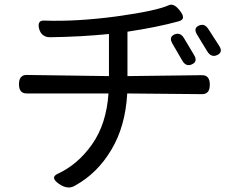

<svg xmlns="http://www.w3.org/2000/svg" viewBox="-20 -769 1040 830"><path d="M734 -620Q760 -631 776 -603L819 -531Q836 -503 810 -491Q784 -479 768 -507L725 -581Q709 -609 734 -620ZM839 -658Q864 -670 881 -643L928 -570Q945 -543 919 -531Q893 -519 876 -547L832 -619Q815 -647 839 -658ZM759 -721Q786 -686 753 -677Q658 -651 531 -632V-440L854 -444Q887 -444 887 -403Q887 -362 854 -362L530 -365Q522 -222 461 -121Q401 -20 305 33Q274 53 235 26Q196 -1 228 -17Q316 -57 378 -145Q440 -233 449 -365H95Q62 -365 62 -405Q62 -445 95 -445L451 -440V-622Q332 -610 197 -608Q159 -608 149 -645Q140 -682 172 -680Q310 -675 483 -698Q657 -722 711 -747Q733 -756 759 -721Z"/></svg>

Font: Swei Gothic CJK TC Regular
Style: Regular
Weight: 400
Version: Version 2.129